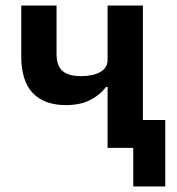

<svg xmlns="http://www.w3.org/2000/svg" viewBox="-20 -536 640 696"><path d="M463 0H370V-221H365Q339 -189 304 -172Q269 -155 219 -155Q141 -155 99 -198.5Q57 -242 57 -333V-516H185V-340Q185 -298 206.5 -279Q228 -260 274 -260Q317 -260 343.5 -275Q370 -290 370 -319V-516H498V-101H579V140H463Z"/></svg>

Font: IBM Plex Mono SemiBold
Style: Regular
Weight: 600
Monospace: yes
Designer: Mike Abbink, Paul van der Laan, Pieter van Rosmalen
Foundry: Bold Monday
Version: Version 2.3